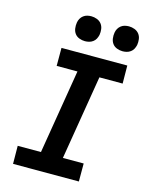

<svg xmlns="http://www.w3.org/2000/svg" viewBox="-139 -1047 877 1133"><g transform="rotate(15 300.0 -480.5)"><path d="M456 0H54L53 -110H195L280 -625H153V-735H555L556 -625H414L329 -110H456ZM506 -809Q488 -809 471 -815.5Q454 -822 444 -835.5Q434 -849 431.5 -867Q429 -885 432 -903Q434 -916 440.5 -927.5Q447 -939 457.5 -947Q468 -955 480.5 -958Q493 -961 505 -961Q523 -961 540 -954.5Q557 -948 567.5 -934.5Q578 -921 580.5 -903Q583 -885 580 -867Q577 -854 571 -842.5Q565 -831 554 -823Q543 -815 530.5 -812Q518 -809 506 -809ZM276 -809Q258 -809 241 -815.5Q224 -822 214 -835.5Q204 -849 201.5 -867Q199 -885 202 -903Q204 -916 210.5 -927.5Q217 -939 227.5 -947Q238 -955 250.5 -958Q263 -961 275 -961Q293 -961 310 -954.5Q327 -948 337.5 -934.5Q348 -921 350.5 -903Q353 -885 350 -867Q347 -854 341 -842.5Q335 -831 324 -823Q313 -815 300.5 -812Q288 -809 276 -809Z"/></g></svg>

Font: Iosevka XBd Ex Obl
Style: Regular
Weight: 800
Width: 7
Italic angle: -9°
Monospace: yes
Designer: Belleve Invis
Foundry: Belleve Invis
Version: Version 32.5.0; ttfautohint (v1.8.4)